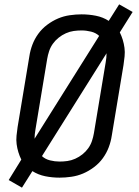

<svg xmlns="http://www.w3.org/2000/svg" viewBox="-20 -809 640 883"><path d="M81 54 20 19 78 -75Q70 -91 64.5 -109Q59 -127 56.5 -146Q54 -165 56 -185Q58 -205 61 -225L115 -550Q119 -577 129 -603.5Q139 -630 156 -653.5Q173 -677 197 -695Q221 -713 247 -724Q273 -735 301 -739Q329 -743 355 -743Q389 -743 421.5 -736.5Q454 -730 480 -713L528 -789L590 -754L531 -660Q539 -644 544.5 -626Q550 -608 552.5 -589Q555 -570 553 -550Q551 -530 548 -510L494 -185Q490 -158 480 -131.5Q470 -105 453 -81.5Q436 -58 412 -40Q388 -22 362 -11Q336 0 308 4Q280 8 254 8Q220 8 188 1.5Q156 -5 129 -22ZM139 -171 436 -644Q421 -658 399 -663.5Q377 -669 355 -669Q337 -669 319 -666.5Q301 -664 283 -656Q265 -648 249.5 -635.5Q234 -623 223 -607.5Q212 -592 206 -574Q200 -556 197 -538L143 -213Q141 -202 140 -191.5Q139 -181 139 -171ZM254 -66Q272 -66 290 -68.5Q308 -71 326 -79Q344 -87 359.5 -99.5Q375 -112 386 -127.5Q397 -143 403 -161Q409 -179 412 -197L466 -522Q468 -533 469 -543.5Q470 -554 470 -564L173 -91Q188 -77 210 -71.5Q232 -66 254 -66Z"/></svg>

Font: Iosevka Extended
Style: Italic
Weight: 400
Width: 7
Italic angle: -9°
Monospace: yes
Designer: Belleve Invis
Foundry: Belleve Invis
Version: Version 32.5.0; ttfautohint (v1.8.4)